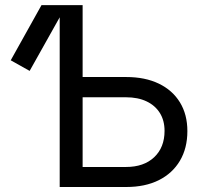

<svg xmlns="http://www.w3.org/2000/svg" viewBox="-20 -748 818 768"><path d="M98.6 -464.4 22.9 -506.8 146 -727.5H246.1ZM286.1 -439.9H484.9Q560.1 -439.9 615 -413.6Q669.9 -387.2 699.7 -338.6Q729.5 -290 729.5 -223.6Q729.5 -155.3 699.7 -105Q669.9 -54.7 615.2 -27.3Q560.5 0 484.9 0H218.8V-727.5H310.5V-80.1H483.9Q555.2 -80.1 596.7 -119.1Q638.2 -158.2 638.2 -224.6Q638.2 -266.1 619.4 -296.1Q600.6 -326.2 566.2 -342.5Q531.7 -358.9 483.9 -358.9H286.1Z"/></svg>

Font: Inter 17pt
Style: Regular
Weight: 400
Version: Version 4.001;git-66647c0bb